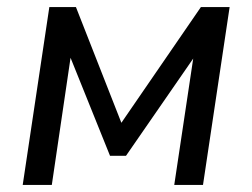

<svg xmlns="http://www.w3.org/2000/svg" viewBox="-20 -521 711 541"><path d="M44 0 119 -501H194L322 -175L546 -501H627L552 0H471L528 -380H541L335 -82H290L170 -380H182L126 0Z"/></svg>

Font: Nunitoga
Style: Medium Italic
Weight: 500
Italic angle: -9°
Designer: Vernon Adams
Foundry: Vernon Adams
Version: Version 1.0